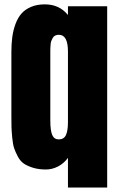

<svg xmlns="http://www.w3.org/2000/svg" viewBox="-20 -761 547 872"><path d="M288.6 90.8V-43.9Q269.5 -18.1 242.9 -4.6Q216.3 8.8 188.5 8.8Q155.8 8.8 130.4 1Q105 -6.8 88.6 -17.8Q72.3 -28.8 61 -50Q49.8 -71.3 44.2 -87.9Q38.6 -104.5 35.6 -135Q32.7 -165.5 32.2 -183.3Q31.7 -201.2 31.7 -235.4Q31.7 -236.8 31.7 -237.8V-524.9Q31.7 -562.5 35.9 -593.3Q40 -624 50.5 -652.3Q61 -680.7 77.9 -699.7Q94.7 -718.8 121.6 -730Q148.4 -741.2 183.6 -741.2Q249.5 -741.2 288.6 -692.9V-732.4H466.8V90.8ZM288.6 -526.9Q288.6 -603 247.6 -603Q237.8 -603 230.7 -599.6Q223.6 -596.2 219.5 -588.6Q215.3 -581.1 212.9 -575Q210.4 -568.8 209.7 -557.4Q209 -545.9 208.7 -541Q208.5 -536.1 208.5 -524.9V-213.9Q208.5 -167.5 217.3 -147.7Q226.1 -127.9 246.6 -127.9Q270 -127.9 279.3 -147.2Q288.6 -166.5 288.6 -206.1Z"/></svg>

Font: Anton
Style: Regular
Weight: 400
Foundry: vernon adams
Version: Version 1.000